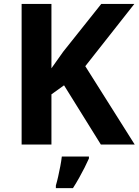

<svg xmlns="http://www.w3.org/2000/svg" viewBox="-20 -734 704 975"><path d="M664.1 0H492.2L305.2 -300.8L241.2 -254.9V0H89.8V-713.9H241.2V-387.2Q256.3 -408.2 271 -429.2Q285.6 -450.2 300.8 -471.2L494.1 -713.9H662.1L413.1 -397.9ZM431.6 61V70.8Q421.9 92.8 409.4 117.4Q397 142.1 382.3 168.2Q367.7 194.3 350.6 221.2H263.7V208Q269.5 188.5 275.4 162.4Q281.2 136.2 286.4 109.4Q291.5 82.5 293.9 61Z"/></svg>

Font: Wonky
Style: Regular
Weight: 400
Designer: Monotype Design Team
Foundry: Monotype Imaging Inc.
Version: Version 3.000